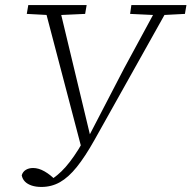

<svg xmlns="http://www.w3.org/2000/svg" viewBox="-20 -694 758 760"><path d="M66 0Q70 -14 82 -21.5Q94 -29 111 -29Q133 -29 156.5 -15.5Q180 -2 201 20L175 19L190 12Q207 0 223.5 -16Q240 -32 256.5 -53.5Q273 -75 290 -102Q307 -129 324 -163H336L471 -423L607 -674H653L354 -140Q317 -74 284 -33Q251 8 217.5 27Q184 46 144 46Q122 46 105.5 40.5Q89 35 79 25Q69 15 66 0ZM86 -639 92 -674H323L317 -639L207 -634H180ZM495 -639 500 -674H718L712 -639L616 -634H601ZM306 -95 154 -674H213L338 -153Z"/></svg>

Font: Source Serif 4 Light
Style: Italic
Weight: 300
Italic angle: -12°
Designer: Frank Grießhammer
Foundry: Adobe Systems Incorporated
Version: Version 4.004;hotconv 1.0.116;makeotfexe 2.5.65601